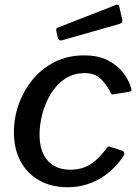

<svg xmlns="http://www.w3.org/2000/svg" viewBox="-20 -771 585 801"><path d="M331 -540Q388 -540 427.5 -520.5Q467 -501 492 -470Q517 -439 528 -401Q529 -395 527.5 -392.5Q526 -390 519 -388L450 -377Q446 -376 443 -380.5Q440 -385 438 -392Q424 -416 409.5 -432.5Q395 -449 377.5 -457.5Q360 -466 334 -466Q287 -466 251.5 -442.5Q216 -419 192.5 -380.5Q169 -342 157 -297Q145 -252 145 -210Q145 -139 179 -101Q213 -63 273 -63Q322 -63 358 -86Q394 -109 427 -156Q432 -162 441 -158L491 -142Q495 -141 497.5 -135.5Q500 -130 496 -122Q481 -98 458.5 -74.5Q436 -51 407 -32Q378 -13 341.5 -1.5Q305 10 262 10Q194 10 143.5 -18.5Q93 -47 65.5 -98.5Q38 -150 38 -219Q38 -280 58.5 -337Q79 -394 117 -440Q155 -486 209.5 -513Q264 -540 331 -540ZM478 -742 490 -689Q491 -683 489.5 -678.5Q488 -674 478 -671L239 -603Q231 -601 226.5 -604.5Q222 -608 221 -614L215 -641Q213 -653 219 -655L465 -751Q469 -752 473 -750.5Q477 -749 478 -742Z"/></svg>

Font: Libre Franklin Medium
Style: Italic
Weight: 500
Italic angle: -8°
Designer: Pablo Impallari, Rodrigo Fuenzalida, Nhung Nguyen
Foundry: Impallari Type
Version: Version 3.000